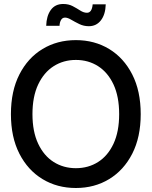

<svg xmlns="http://www.w3.org/2000/svg" viewBox="-20 -940 766 970"><path d="M363.3 9.8Q269 9.8 194.8 -35.2Q120.6 -80.1 77.9 -163.6Q35.2 -247.1 35.2 -363.3Q35.2 -480 77.9 -563.7Q120.6 -647.5 194.8 -692.4Q269 -737.3 363.3 -737.3Q457.5 -737.3 531.5 -692.4Q605.5 -647.5 648.2 -563.7Q690.9 -480 690.9 -363.3Q690.9 -247.1 648.2 -163.6Q605.5 -80.1 531.5 -35.2Q457.5 9.8 363.3 9.8ZM363.3 -90.3Q426.3 -90.3 475.6 -121.6Q524.9 -152.8 553.5 -213.9Q582 -274.9 582 -363.3Q582 -452.1 553.5 -513.2Q524.9 -574.2 475.6 -605.7Q426.3 -637.2 363.3 -637.2Q300.8 -637.2 251.2 -605.7Q201.7 -574.2 172.9 -513.2Q144 -452.1 144 -363.3Q144 -274.9 172.9 -213.9Q201.7 -152.8 251.2 -121.6Q300.8 -90.3 363.3 -90.3ZM428.7 -807.6Q402.8 -807.6 380.4 -818.6Q357.9 -829.6 339.8 -840.3Q321.8 -851.1 308.6 -851.1Q294.9 -851.1 288.1 -838.6Q281.2 -826.2 280.8 -809.6H213.4Q214.8 -859.4 236.6 -889.6Q258.3 -919.9 299.3 -919.9Q326.7 -919.9 347.4 -908.9Q368.2 -897.9 385.5 -886.7Q402.8 -875.5 419.4 -875.5Q444.3 -875.5 448.2 -918H514.2Q512.7 -866.7 489.7 -837.2Q466.8 -807.6 428.7 -807.6Z"/></svg>

Font: Inter Tight Medium
Style: Regular
Weight: 500
Designer: Rasmus Andersson
Foundry: rsms
Version: Version 3.004; ttfautohint (v1.8.4.7-5d5b)